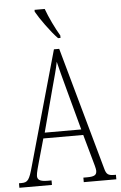

<svg xmlns="http://www.w3.org/2000/svg" viewBox="-62 -973 638 1016"><g transform="rotate(-5 256.5 -465.5)"><path d="M272 -771H285V-784C262 -822 231 -886 215 -931H161V-921C180 -886 236 -807 272 -771ZM-1 0H172V-24H150C109 -24 97 -35 97 -54C97 -70 108 -107 115 -132L148 -249H360L397 -117C404 -93 412 -65 412 -55C412 -33 402 -24 361 -24H341V0H514V-24H506C473 -24 463 -31 455 -62L273 -714H245L74 -107C55 -37 46 -24 13 -24H-1ZM158 -279 218 -505C233 -561 248 -612 254 -647C262 -613 275 -564 295 -490L352 -279Z"/></g></svg>

Font: Noto Serif Khmer ExtraCondensed ExtraLight
Style: Regular
Weight: 200
Width: 2
Designer: Danh Hong and the Monotype Design Team
Foundry: Monotype Imaging Inc.
Version: Version 2.004